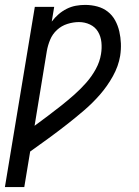

<svg xmlns="http://www.w3.org/2000/svg" viewBox="-48 -548 568 783"><path d="M-28 215 94 -520H173L163 -460Q175 -476 190.5 -489.5Q206 -503 224 -512Q242 -521 261 -524.5Q280 -528 299 -528Q325 -528 349 -521.5Q373 -515 391.5 -500.5Q410 -486 421.5 -465Q433 -444 438.5 -420Q444 -396 445 -371Q446 -346 442 -320Q435 -278 412.5 -237.5Q390 -197 360 -162.5Q330 -128 295 -98Q260 -68 223.5 -39.5Q187 -11 150 16Q113 43 75 70L51 215ZM93 -35Q120 -55 147.5 -75.5Q175 -96 202 -117.5Q229 -139 254.5 -161.5Q280 -184 303 -210Q326 -236 342.5 -266Q359 -296 364 -328Q368 -352 365.5 -376Q363 -400 351.5 -419Q340 -438 319 -448Q298 -458 274 -458Q251 -458 227 -450.5Q203 -443 184.5 -426Q166 -409 156.5 -386Q147 -363 143 -340Z"/></svg>

Font: Iosevka Oblique
Style: Regular
Weight: 400
Italic angle: -9°
Monospace: yes
Designer: Belleve Invis
Foundry: Belleve Invis
Version: Version 32.5.0; ttfautohint (v1.8.4)